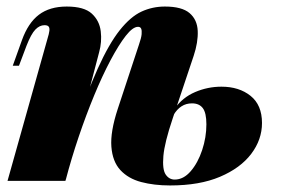

<svg xmlns="http://www.w3.org/2000/svg" viewBox="-20 -553 871 587"><path d="M180 0H3L125 -434Q130 -450 131 -459Q132 -468 128.5 -472Q125 -476 116 -476Q101 -476 88 -462.5Q75 -449 61 -413L38 -352H19L47 -430Q66 -483 99 -508Q132 -533 184 -533Q237 -533 260.5 -511.5Q284 -490 288 -457.5Q292 -425 283 -393ZM572 -382 508 -191Q483 -117 479.5 -76Q476 -35 486.5 -19.5Q497 -4 514 -4Q541 -4 563 -29.5Q585 -55 598 -94Q611 -133 611 -173Q611 -208 600 -222.5Q589 -237 567 -237Q549 -237 535 -228Q521 -219 511 -202L514 -221Q538 -255 576.5 -271.5Q615 -288 657 -288Q711 -288 746 -260Q781 -232 781 -177Q781 -126 748 -82.5Q715 -39 652.5 -12.5Q590 14 500 14Q451 14 411.5 3.5Q372 -7 348 -33Q324 -59 320.5 -104.5Q317 -150 340 -220L405 -417Q412 -437 413 -448.5Q414 -460 411.5 -465.5Q409 -471 402 -471Q386 -471 364.5 -443.5Q343 -416 318 -369Q293 -322 268 -261.5Q243 -201 220.5 -134.5Q198 -68 181 -3L203 -143Q244 -266 278.5 -342.5Q313 -419 346 -460.5Q379 -502 412.5 -517.5Q446 -533 484 -533Q536 -533 559.5 -513Q583 -493 584.5 -458.5Q586 -424 572 -382Z"/></svg>

Font: Playfair Display Black
Style: Italic
Weight: 900
Italic angle: -14°
Designer: Claus Eggers Sørensen
Foundry: Claus Eggers Sørensen
Version: Version 1.203